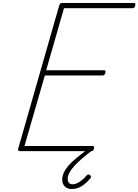

<svg xmlns="http://www.w3.org/2000/svg" viewBox="-20 -1018 931 1293"><path d="M117 0Q108 0 104 -3.5Q100 -7 102 -15L379 -982Q382 -991 386 -994.5Q390 -998 403 -998H879Q889 -998 890.5 -993.5Q892 -989 891 -981Q888 -970 883.5 -966.5Q879 -963 871 -963H411L291 -545H679Q688 -545 690 -540.5Q692 -536 690 -528Q687 -518 682.5 -514Q678 -510 670 -510H282L145 -35H602Q612 -35 613.5 -30.5Q615 -26 613 -18Q610 -8 606 -4Q602 0 593 0ZM464 255Q433 255 416 237.5Q399 220 399 192Q399 168 409.5 145Q420 122 441.5 97Q463 72 496 45Q529 18 573 -16L605 -12V-8Q566 21 535 47.5Q504 74 482 98Q460 122 448 144Q436 166 436 187Q436 202 444 212.5Q452 223 469 223Q490 223 514.5 207.5Q539 192 564 163Q569 158 575 157Q581 156 587 162Q593 168 593 173.5Q593 179 588 184Q570 205 550 221.5Q530 238 508.5 246.5Q487 255 464 255Z"/></svg>

Font: Playwrite AU QLD Thin
Style: Regular
Weight: 250
Designer: Veronika Burian, José Scaglione
Foundry: TypeTogether
Version: Version 1.002